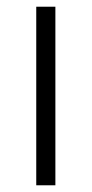

<svg xmlns="http://www.w3.org/2000/svg" viewBox="-20 -552 273 572"><path d="M145 0V-532H88V0Z"/></svg>

Font: Noto Sans Gujarati UI Light
Style: Regular
Weight: 300
Designer: Jelle Bosma - Monotype Design Team, Universal Thirst
Foundry: Monotype Imaging Inc.
Version: Version 2.106